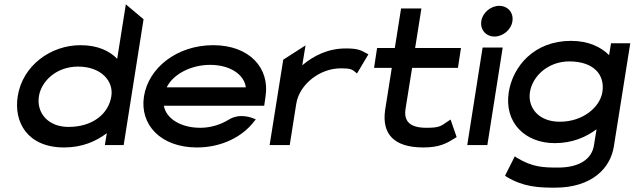

<svg xmlns="http://www.w3.org/2000/svg" viewBox="-20 -671 2935 888"><path d="M62 -226C43 -108 105 11 277 11C359 11 424 -17 474 -55L465 0H552L644 -582L562 -651L522 -399C487 -435 433 -462 352 -462C214 -462 84 -367 62 -226ZM160 -226C171 -295 240 -363 341 -363C449 -363 506 -295 495 -226C482 -143 407 -84 297 -84C201 -84 148 -150 160 -226Z M646 -226C625 -95 723 11 891 11C1003 11 1100 -37 1155 -109L1163 -119L1153 -123C1152 -123 1092 -152 1037 -117C999 -94 954 -80 906 -80C817 -80 748 -122 738 -182H1202L1208 -224C1229 -356 1134 -462 966 -462C798 -462 667 -357 646 -226ZM751 -267C780 -327 862 -371 952 -371C1042 -371 1109 -328 1117 -267Z M1227 0H1320L1350 -190C1358 -241 1389 -281 1425 -309C1458 -334 1503 -355 1557 -355C1601 -355 1608 -350 1623 -338L1631 -331L1684 -420L1676 -424C1651 -437 1639 -447 1580 -447C1496 -447 1430 -413 1378 -369L1393 -461L1290 -395Z M1710 -357H1792L1761 -161C1746 -52 1801 11 1938 11C2014 11 2047 -9 2084 -32L2092 -37L2064 -118L2053 -111C2020 -89 2016 -80 1953 -80C1875 -80 1846 -110 1856 -170L1886 -357H2098L2112 -449H1900L1929 -632H1835L1806 -449H1724Z M2206 -573C2200 -533 2228 -502 2267 -502C2306 -502 2344 -533 2350 -573C2356 -613 2328 -644 2289 -644C2250 -644 2212 -613 2206 -573ZM2141 0H2234L2305 -451H2212Z M2333 -245C2311 -104 2408 -9 2546 -9C2626 -9 2689 -36 2739 -73L2727 1C2717 67 2656 104 2561 104C2495 104 2444 103 2371 59L2361 52L2316 141L2322 146C2399 193 2468 197 2546 197C2719 197 2803 106 2819 7L2895 -471H2806L2797 -416C2760 -453 2703 -482 2621 -482C2449 -482 2352 -363 2333 -245ZM2431 -245C2443 -321 2517 -387 2613 -387C2723 -387 2779 -328 2766 -245C2755 -176 2677 -108 2569 -108C2468 -108 2420 -176 2431 -245Z"/></svg>

Font: Charger Pro
Style: ExBdSuExtObl
Weight: 400
Designer: Jasper
Foundry: Cannot Into Space Fonts
Version: Version 1.09